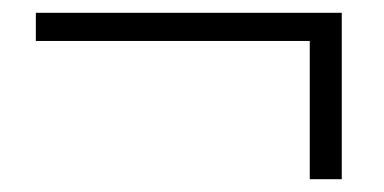

<svg xmlns="http://www.w3.org/2000/svg" viewBox="-20 -477 600 300"><path d="M36 -413H464V-197H514V-457H36Z"/></svg>

Font: Hedvig Letters Serif 24pt
Style: Regular
Weight: 400
Designer: Alexander Örn & Tor Weibull
Foundry: Kanon Foundry
Version: Version 1.000